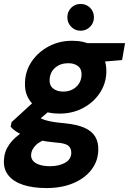

<svg xmlns="http://www.w3.org/2000/svg" viewBox="-50 -723 655 975"><path d="M186 232Q118 232 68.5 216Q19 200 -7 168Q-33 136 -30 89Q-28 46 -3 10.5Q22 -25 66.5 -53Q111 -81 171 -100L207 -23Q155 -9 132 14Q109 37 108 63Q107 82 119 95Q131 108 153 114.5Q175 121 204 121Q248 121 279 104.5Q310 88 312 55Q313 32 298 18Q283 4 235 1Q189 -3 151.5 -11Q114 -19 85 -29.5Q56 -40 35.5 -53Q15 -66 4 -80L9 -103L139 -222L236 -190L79 -56L139 -133Q149 -126 159.5 -121Q170 -116 185.5 -111.5Q201 -107 223.5 -103.5Q246 -100 279 -97Q340 -91 378 -74.5Q416 -58 433.5 -29Q451 0 449 42Q447 97 413.5 140Q380 183 321.5 207.5Q263 232 186 232ZM251 -146Q193 -146 153.5 -167Q114 -188 94 -224Q74 -260 77 -306Q79 -364 111.5 -411.5Q144 -459 197.5 -487.5Q251 -516 316 -516Q375 -516 414.5 -494.5Q454 -473 473 -437Q492 -401 490 -355Q488 -297 456 -249.5Q424 -202 371 -174Q318 -146 251 -146ZM271 -258Q310 -258 336 -281Q362 -304 364 -341Q366 -371 347 -386.5Q328 -402 297 -402Q257 -402 230.5 -379.5Q204 -357 202 -319Q200 -290 219.5 -274Q239 -258 271 -258ZM381 -402 377 -504H585L570 -418ZM359 -567Q331 -567 311.5 -587Q292 -607 292 -635Q292 -664 311.5 -683.5Q331 -703 359 -703Q388 -703 407.5 -683.5Q427 -664 427 -635Q427 -607 407.5 -587Q388 -567 359 -567Z"/></svg>

Font: DM Sans Black
Style: Italic
Weight: 900
Italic angle: -10°
Designer: Colophon Foundry, Jonny Pinhorn
Foundry: Colophon Foundry
Version: Version 4.004;gftools[0.9.30]